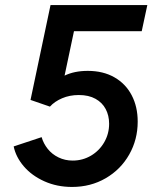

<svg xmlns="http://www.w3.org/2000/svg" viewBox="-20 -740 614 768"><path d="M34.7 -154.3 146.5 -191.4Q153.8 -166 170.9 -144.5Q188 -123 213.9 -110.4Q239.7 -97.7 271 -97.7Q310.5 -97.7 344 -117.4Q377.4 -137.2 397 -171.1Q416.5 -205.1 416.5 -245.1Q416.5 -277.8 402.8 -303.7Q389.2 -329.6 362.1 -344.7Q335 -359.9 295.4 -359.9Q258.3 -359.9 228.3 -346.9Q198.2 -334 179.7 -313.5L102.1 -340.3L182.1 -719.7H569.3L546.9 -615.2H275.9L238.3 -437.5Q277.3 -456.5 331.1 -456.5Q392.6 -456.5 437.7 -430.7Q482.9 -404.8 506.8 -358.9Q530.8 -313 530.8 -253.4Q530.8 -181.6 496.8 -121.8Q462.9 -62 402.8 -27.1Q342.8 7.8 268.1 7.8Q207.5 7.8 157.2 -14.9Q106.9 -37.6 75.2 -74.7Q43.5 -111.8 34.7 -154.3Z"/></svg>

Font: Reddit Sans Chocolate SemiBold
Style: Italic
Weight: 600
Italic angle: -11.25°
Designer: Stephen Hutchings
Version: Version 1.013